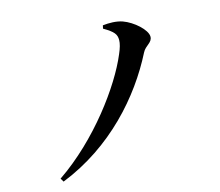

<svg xmlns="http://www.w3.org/2000/svg" viewBox="-108 -877 1217 1061"><g transform="rotate(-15 500.0 -346.0)"><path d="M559 -716C617 -682 629 -665 629 -632C629 -613 622 -588 608 -556C540 -393 352 -135 118 24L130 44C427 -74 631 -307 744 -530C762 -566 801 -571 801 -606C801 -645 734 -705 675 -726C640 -738 599 -738 563 -734Z"/></g></svg>

Font: Noto Serif KR
Style: Bold
Weight: 700
Designer: Ryoko NISHIZUKA 西塚涼子 (kana & ideographs); Frank Grießhammer (Latin, Greek & Cyrillic); Wenlong ZHANG 张文龙 (bopomofo); San
Foundry: Adobe
Version: Version 2.001;hotconv 1.1.0;makeotfexe 2.6.0